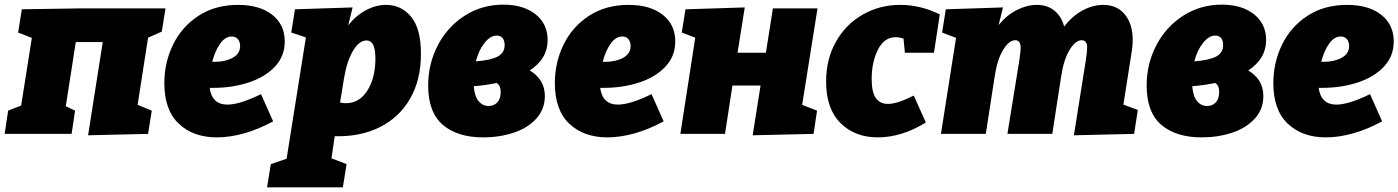

<svg xmlns="http://www.w3.org/2000/svg" viewBox="-36 -576 6016 826"><path d="M676 -540 660 -440 601 -414 556 -125 617 -100 601 0 343 6 406 -395H290L247 -119L287 -100L272 0H-16L-1 -100L55 -122L101 -413L42 -436L58 -536L314 -540Z M881 -198H866Q876 -126 942 -126Q995 -126 1087 -171L1139 -54Q1077 -20 1015 -2.5Q953 15 897 15Q795 15 733 -44Q671 -103 671 -218Q671 -307 708.5 -384Q746 -461 818 -508Q890 -555 988 -555Q1081 -555 1135 -512.5Q1189 -470 1189 -398Q1189 -334 1146.5 -289Q1104 -244 1033.5 -221Q963 -198 881 -198ZM877 -310H888Q933 -310 965 -327.5Q997 -345 997 -378Q997 -396 987.5 -407.5Q978 -419 961 -419Q933 -419 911 -388Q889 -357 877 -310Z M1404 10 1390 105 1455 130 1439 230H1113L1129 130L1197 107L1280 -415L1217 -436L1233 -536L1481 -544L1462 -467Q1495 -509 1538 -532Q1581 -555 1625 -555Q1690 -555 1732.5 -504Q1775 -453 1775 -344Q1775 -233 1728.5 -152Q1682 -71 1598 -29Q1514 13 1404 10ZM1444 -239 1427 -135Q1440 -132 1452 -132Q1510 -132 1544.5 -186.5Q1579 -241 1579 -323Q1579 -364 1569.5 -383Q1560 -402 1541 -402Q1509 -402 1482.5 -357Q1456 -312 1444 -239Z M2308 -163Q2308 -106 2271 -65.5Q2234 -25 2173.5 -5Q2113 15 2043 15Q1932 15 1869 -39Q1806 -93 1806 -208Q1806 -302 1848 -382Q1890 -462 1964 -509Q2038 -556 2129 -556Q2216 -556 2268 -514.5Q2320 -473 2320 -404Q2320 -323 2243 -273Q2308 -234 2308 -163ZM2011 -312Q2076 -317 2105.5 -333Q2135 -349 2135 -382Q2135 -401 2126.5 -412Q2118 -423 2101 -423Q2074 -423 2049 -392Q2024 -361 2011 -312ZM2118 -180Q2118 -210 2100 -219Q2053 -209 2002 -205Q2006 -160 2023.5 -140Q2041 -120 2066 -120Q2089 -120 2103.5 -135.5Q2118 -151 2118 -180Z M2561 -198H2546Q2556 -126 2622 -126Q2675 -126 2767 -171L2819 -54Q2757 -20 2695 -2.5Q2633 15 2577 15Q2475 15 2413 -44Q2351 -103 2351 -218Q2351 -307 2388.5 -384Q2426 -461 2498 -508Q2570 -555 2668 -555Q2761 -555 2815 -512.5Q2869 -470 2869 -398Q2869 -334 2826.5 -289Q2784 -244 2713.5 -221Q2643 -198 2561 -198ZM2557 -310H2568Q2613 -310 2645 -327.5Q2677 -345 2677 -378Q2677 -396 2667.5 -407.5Q2658 -419 2641 -419Q2613 -419 2591 -388Q2569 -357 2557 -310Z M3289 -540H3481L3415 -125L3479 -100L3464 0L3202 6L3236 -208H3115L3083 0H2891L2955 -414L2897 -436L2913 -536L3168 -544L3137 -349H3259Z M3714 -236Q3714 -179 3732 -154Q3750 -129 3784 -129Q3825 -129 3895 -165L3947 -49Q3843 15 3740 15Q3642 15 3580 -46.5Q3518 -108 3518 -225Q3518 -322 3560.5 -397Q3603 -472 3676 -513.5Q3749 -555 3837 -555Q3924 -555 4007 -514L3982 -349H3857L3851 -410Q3833 -416 3817 -416Q3768 -416 3741 -362.5Q3714 -309 3714 -236Z M4797 -126 4859 -103 4843 0 4584 6 4635 -315Q4641 -355 4641 -370Q4641 -403 4618 -403Q4591 -403 4565.5 -361.5Q4540 -320 4529 -246L4491 0H4298L4349 -315Q4355 -355 4355 -370Q4355 -403 4332 -403Q4305 -403 4279.5 -361.5Q4254 -320 4243 -246L4205 0H4012L4077 -413L4017 -436L4033 -536L4279 -544L4260 -468Q4295 -511 4338.5 -533Q4382 -555 4424 -555Q4470 -555 4500.5 -530Q4531 -505 4542 -462Q4578 -508 4622 -531.5Q4666 -555 4710 -555Q4770 -555 4803.5 -513.5Q4837 -472 4837 -405Q4837 -385 4834 -362Z M5399 -163Q5399 -106 5362 -65.5Q5325 -25 5264.5 -5Q5204 15 5134 15Q5023 15 4960 -39Q4897 -93 4897 -208Q4897 -302 4939 -382Q4981 -462 5055 -509Q5129 -556 5220 -556Q5307 -556 5359 -514.5Q5411 -473 5411 -404Q5411 -323 5334 -273Q5399 -234 5399 -163ZM5102 -312Q5167 -317 5196.5 -333Q5226 -349 5226 -382Q5226 -401 5217.5 -412Q5209 -423 5192 -423Q5165 -423 5140 -392Q5115 -361 5102 -312ZM5209 -180Q5209 -210 5191 -219Q5144 -209 5093 -205Q5097 -160 5114.5 -140Q5132 -120 5157 -120Q5180 -120 5194.5 -135.5Q5209 -151 5209 -180Z M5652 -198H5637Q5647 -126 5713 -126Q5766 -126 5858 -171L5910 -54Q5848 -20 5786 -2.5Q5724 15 5668 15Q5566 15 5504 -44Q5442 -103 5442 -218Q5442 -307 5479.5 -384Q5517 -461 5589 -508Q5661 -555 5759 -555Q5852 -555 5906 -512.5Q5960 -470 5960 -398Q5960 -334 5917.5 -289Q5875 -244 5804.5 -221Q5734 -198 5652 -198ZM5648 -310H5659Q5704 -310 5736 -327.5Q5768 -345 5768 -378Q5768 -396 5758.5 -407.5Q5749 -419 5732 -419Q5704 -419 5682 -388Q5660 -357 5648 -310Z"/></svg>

Font: Bitter Pro Black
Style: Italic
Weight: 900
Italic angle: -9°
Designer: Sol Matas, and Bitter project Authors
Foundry: Sol Matas
Version: Version 1.010